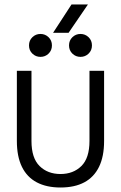

<svg xmlns="http://www.w3.org/2000/svg" viewBox="-20 -822 538 854"><path d="M249 12Q187 12 143.5 -11Q100 -34 77.5 -80Q55 -126 55 -195V-507H120V-195Q120 -119 156 -83.5Q192 -48 249 -48Q306 -48 342 -83.5Q378 -119 378 -195V-507H443V-195Q443 -126 420.5 -80Q398 -34 355 -11Q312 12 249 12ZM338 -569Q317 -569 302 -583.5Q287 -598 287 -620Q287 -642 302 -656.5Q317 -671 338 -671Q359 -671 374 -656.5Q389 -642 389 -620Q389 -598 374 -583.5Q359 -569 338 -569ZM160 -569Q139 -569 124 -583.5Q109 -598 109 -620Q109 -642 124 -656.5Q139 -671 160 -671Q181 -671 196 -656.5Q211 -642 211 -620Q211 -598 196 -583.5Q181 -569 160 -569ZM216 -676 298 -802H371L285 -676Z"/></svg>

Font: TikTok Sans Light
Style: Regular
Weight: 300
Version: Version 4.000